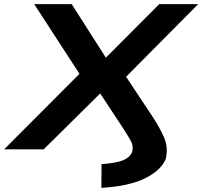

<svg xmlns="http://www.w3.org/2000/svg" viewBox="-51 -725 982 932"><path d="M441 187 442 72Q518 66 550 51.5Q582 37 591 11Q598 -16 583.5 -42Q569 -68 545 -105L429 -281L444 -280L161 0H-31L363 -395L360 -328L115 -705H297L468 -437H455L722 -705H911L535 -326L536 -390L688 -161Q725 -105 745.5 -57.5Q766 -10 754 45Q733 100 655 139.5Q577 179 441 187Z"/></svg>

Font: Nunito Sans 7pt Expanded
Style: Bold Italic
Weight: 700
Width: 7
Italic angle: -9°
Designer: Vernon Adams
Foundry: Vernon Adams
Version: Version 3.101;gftools[0.9.27]